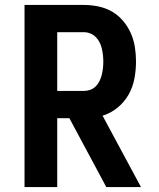

<svg xmlns="http://www.w3.org/2000/svg" viewBox="-20 -755 640 775"><path d="M79 0V-735H319Q348 -735 377 -729Q406 -723 431.5 -708.5Q457 -694 476.5 -671Q496 -648 508 -621Q520 -594 524.5 -565Q529 -536 529 -506Q529 -472 522.5 -437.5Q516 -403 499 -373Q482 -343 454.5 -320.5Q427 -298 394 -288L549 0H409L260 -278H211V0ZM211 -388H319Q332 -388 344.5 -392.5Q357 -397 366.5 -406.5Q376 -416 382 -428.5Q388 -441 391 -453.5Q394 -466 395.5 -479.5Q397 -493 397 -506Q397 -520 395.5 -533Q394 -546 391 -559Q388 -572 382 -584Q376 -596 366.5 -605.5Q357 -615 344.5 -620Q332 -625 319 -625H211Z"/></svg>

Font: Iosevka SS04 XBd Ex
Style: Regular
Weight: 800
Width: 7
Monospace: yes
Designer: Belleve Invis
Foundry: Belleve Invis
Version: Version 19.0.0; ttfautohint (v1.8.4)